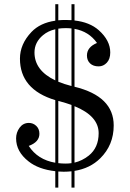

<svg xmlns="http://www.w3.org/2000/svg" viewBox="-20 -813 606 897"><path d="M314 -411.1V-680.2Q301.3 -681.6 287.1 -681.6Q268.6 -681.6 252.4 -679.2V-431.2Q279.8 -419.9 314 -411.1ZM238.3 -676.3Q204.6 -668.5 181.2 -648.9Q141.1 -615.7 141.1 -567.9Q141.1 -483.9 238.3 -437.5ZM328.1 -53.2Q364.3 -62 394.5 -85.9Q440.9 -123 440.9 -190.9Q440.9 -271 328.1 -316.9ZM252.4 -50.8Q269 -48.8 287.1 -48.8Q300.8 -48.8 314 -50.8V-322.8Q288.1 -332 257.3 -340.3L252.4 -341.3ZM314 -12.7Q296.4 -10.7 277.3 -10.7Q264.6 -11.2 252.4 -11.7V63.5H238.3V-13.2Q159.7 -22 113.3 -59.1Q55.2 -104.5 55.2 -166.5Q55.2 -193.8 71.3 -216.1Q87.4 -238.3 114.3 -238.8Q134.8 -238.8 149.4 -224.9Q164.1 -210.9 164.1 -188Q164.1 -149.4 114.3 -131.3Q155.8 -66.9 238.3 -52.7V-345.2Q73.2 -395 73.2 -539.1Q73.2 -606.9 127 -663.6Q167.5 -706.1 238.3 -716.3V-793.5H252.4V-718.3Q269 -719.7 287.1 -719.7Q300.8 -719.7 314 -718.8V-793.5H328.1V-717.3Q398.9 -709.5 441.4 -671.9Q495.1 -624 495.1 -567.9Q495.1 -537.1 479 -520Q462.9 -502.9 440.9 -502.9Q415.5 -502.9 400.9 -516.8Q386.2 -530.8 386.2 -553.7Q386.2 -592.8 433.1 -612.3Q395.5 -666 328.1 -678.2V-407.7Q511.2 -363.3 511.2 -227.1Q511.2 -135.3 448.2 -73.2Q400.9 -26.4 328.1 -14.6V63.5H314Z"/></svg>

Font: Munson
Style: Regular
Weight: 400
Designer: Paul James MIller
Foundry: High-Logic / Made with FontCreator
Version: Version 2.10;May 5, 2019;FontCreator 11.5.0.2430 64-bit